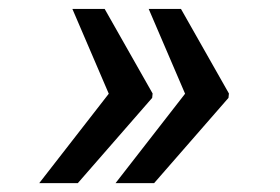

<svg xmlns="http://www.w3.org/2000/svg" viewBox="-20 -478 627 430"><path d="M385.3 -458 492.7 -268.6 491.7 -258.8 325.2 -67.9H238.8L394.5 -268.1L313 -458ZM214.4 -458 321.8 -268.6 320.8 -258.8 154.3 -67.9H67.9L223.6 -268.1L142.1 -458Z"/></svg>

Font: TypoPRO Roboto Mono
Style: Italic
Weight: 500
Designer: Google
Version: Version 2.000986; 2015; ttfautohint (v1.3)